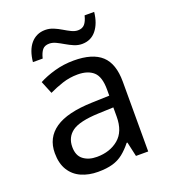

<svg xmlns="http://www.w3.org/2000/svg" viewBox="-136 -834 833 943"><g transform="rotate(-20 280.5 -362.5)"><path d="M288 -545Q386 -545 433 -502Q480 -459 480 -365V0H416L399 -76H395Q372 -47 347.5 -27.5Q323 -8 291.5 1Q260 10 215 10Q167 10 128.5 -7Q90 -24 68 -59.5Q46 -95 46 -149Q46 -229 109 -272.5Q172 -316 303 -320L394 -323V-355Q394 -422 365 -448Q336 -474 283 -474Q241 -474 203 -461.5Q165 -449 132 -433L105 -499Q140 -518 188 -531.5Q236 -545 288 -545ZM314 -259Q214 -255 175.5 -227Q137 -199 137 -148Q137 -103 164.5 -82Q192 -61 235 -61Q303 -61 348 -98.5Q393 -136 393 -214V-262ZM98 -606Q101 -636 109.5 -659.5Q118 -683 132 -699.5Q146 -716 165 -725Q184 -734 208 -734Q230 -734 250.5 -725.5Q271 -717 290 -705.5Q309 -694 326.5 -685.5Q344 -677 360 -677Q383 -677 395.5 -691.5Q408 -706 415 -735H465Q459 -677 431 -642Q403 -607 356 -607Q335 -607 315 -615.5Q295 -624 275.5 -635.5Q256 -647 238.5 -655.5Q221 -664 204 -664Q180 -664 168 -649.5Q156 -635 149 -606Z"/></g></svg>

Font: Noto Sans Oriya
Style: Regular
Weight: 400
Designer: Amélie Bonet and Sol Matas
Foundry: Google LLC
Version: Version 2.006